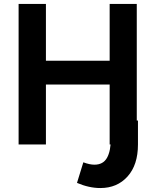

<svg xmlns="http://www.w3.org/2000/svg" viewBox="-20 -730 804 970"><path d="M671 -710V0H534V-303H212V0H74V-710H212V-423H534V-710ZM487 220Q430 220 369 194L401 90Q433 102 457 102Q501 102 520.5 67.5Q540 33 540 -31V-121H677V0Q677 103 624.5 161.5Q572 220 487 220Z"/></svg>

Font: Raleway
Style: Bold
Weight: 700
Designer: Matt McInerney, Pablo Impallari, Rodrigo Fuenzalida
Foundry: Matt McInerney, Pablo Impallari, Rodrigo Fuenzalida
Version: Version 4.026